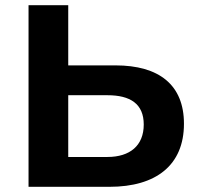

<svg xmlns="http://www.w3.org/2000/svg" viewBox="-20 -720 760 740"><path d="M243 -353H394C482 -353 534 -320 534 -240C534 -159 481 -115 394 -115H243ZM243 -700H90V0H402C581 0 689 -83 689 -243C689 -393 593 -468 425 -468H243Z"/></svg>

Font: Montserrat-Alt1
Style: Bold
Weight: 700
Designer: Differentunic
Foundry: Differentunic
Version: Version 7.222